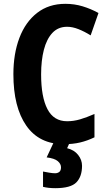

<svg xmlns="http://www.w3.org/2000/svg" viewBox="-20 -795 566 1004"><path d="M331 -655Q284 -655 254 -623Q224 -591 209.5 -535Q195 -479 195 -406Q195 -288 228 -224.5Q261 -161 331 -161Q365 -161 399 -171Q433 -181 474 -199V-77Q437 -59 399 -50Q361 -41 315 -41Q185 -41 117.5 -138Q50 -235 50 -407Q50 -514 81.5 -597Q113 -680 174 -727.5Q235 -775 322 -775Q369 -775 412 -762Q455 -749 495 -727L454 -610Q422 -630 390.5 -642.5Q359 -655 331 -655ZM409 72Q409 128 379.5 158.5Q350 189 269 189Q233 189 205 182V102Q220 105 238 108Q256 111 268 111Q281 111 290 104Q299 97 299 80Q299 62 282 47.5Q265 33 224 28L261 -51H345L331 -20Q368 -11 388.5 15Q409 41 409 72Z"/></svg>

Font: Noto Sans Tamil UI Condensed
Style: Bold
Weight: 700
Width: 3
Designer: Jelle Bosma - Monotype Design Team
Foundry: Monotype Imaging Inc.
Version: Version 2.004; ttfautohint (v1.8.4.7-5d5b)